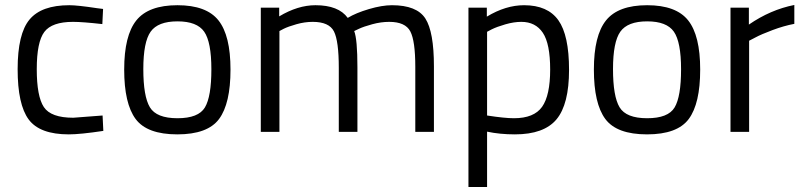

<svg xmlns="http://www.w3.org/2000/svg" viewBox="-20 -531 3235 773"><path d="M259 -510Q292 -510 371 -498L395 -495L392 -434Q312 -443 274 -443Q189 -443 158.5 -402.5Q128 -362 128 -252.5Q128 -143 156.5 -100Q185 -57 275 -57L393 -66L396 -4Q303 10 257 10Q140 10 95.5 -50Q51 -110 51 -252.5Q51 -395 99 -452.5Q147 -510 259 -510Z M480 -251Q480 -388 529 -449Q578 -510 694.5 -510Q811 -510 859.5 -449Q908 -388 908 -251Q908 -114 862 -52Q816 10 694 10Q572 10 526 -52Q480 -114 480 -251ZM557 -253Q557 -143 583.5 -99Q610 -55 694.5 -55Q779 -55 805 -98.5Q831 -142 831 -252Q831 -362 802 -403.5Q773 -445 694.5 -445Q616 -445 586.5 -403.5Q557 -362 557 -253Z M1105 0H1030V-500H1104V-465Q1179 -510 1250 -510Q1343 -510 1380 -459Q1413 -479 1465.5 -494.5Q1518 -510 1558 -510Q1658 -510 1692.5 -456.5Q1727 -403 1727 -264V0H1652V-262Q1652 -366 1632 -404.5Q1612 -443 1547 -443Q1514 -443 1479 -433.5Q1444 -424 1425 -415L1406 -406Q1419 -373 1419 -260V0H1344V-258Q1344 -366 1324.5 -404.5Q1305 -443 1239 -443Q1207 -443 1173.5 -433.5Q1140 -424 1122 -415L1105 -406Z M1866 222V-500H1940V-464Q2016 -510 2090 -510Q2185 -510 2228 -449.5Q2271 -389 2271 -250Q2271 -111 2220.5 -50.5Q2170 10 2053 10Q1992 10 1941 -1V222ZM2079 -443Q2049 -443 2014.5 -433Q1980 -423 1960 -413L1941 -403V-66Q2012 -55 2049 -55Q2130 -55 2162.5 -101Q2195 -147 2195 -251Q2195 -355 2165.5 -399Q2136 -443 2079 -443Z M2371 -251Q2371 -388 2420 -449Q2469 -510 2585.5 -510Q2702 -510 2750.5 -449Q2799 -388 2799 -251Q2799 -114 2753 -52Q2707 10 2585 10Q2463 10 2417 -52Q2371 -114 2371 -251ZM2448 -253Q2448 -143 2474.5 -99Q2501 -55 2585.5 -55Q2670 -55 2696 -98.5Q2722 -142 2722 -252Q2722 -362 2693 -403.5Q2664 -445 2585.5 -445Q2507 -445 2477.5 -403.5Q2448 -362 2448 -253Z M2921 0V-500H2995V-432Q3082 -492 3178 -511V-435Q3136 -427 3090.5 -410Q3045 -393 3021 -380L2996 -367V0Z"/></svg>

Font: Titillium Web[RUS by Daymarius]
Style: Regular
Weight: 400
Designer: Cyrillization by Daymarius
Foundry: Cyrillization by Daymarius
Version: Version 1.002 September 11, 2018